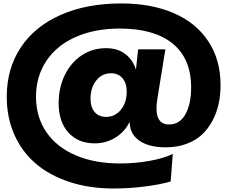

<svg xmlns="http://www.w3.org/2000/svg" viewBox="-20 -850 1345 1109"><path d="M19 -291Q19 -453.6 99.9 -575.7Q180.7 -697.8 330.6 -763.9Q480.5 -830.1 680.2 -830.1Q854 -830.1 983.4 -774.2Q1112.8 -718.3 1183.3 -611.3Q1253.9 -504.4 1253.9 -358.9Q1253.9 -302.7 1243.2 -251.5Q1232.4 -200.2 1207.8 -153.6Q1183.1 -106.9 1147.2 -73Q1111.3 -39.1 1057.4 -19Q1003.4 1 937 1Q838.9 1 783.7 -38.3Q728.5 -77.6 729 -147Q701.7 -89.8 647.9 -55.9Q594.2 -22 526.9 -22Q431.6 -22 375.2 -84.2Q318.8 -146.5 318.8 -253.9Q318.8 -344.2 354.7 -417.2Q390.6 -490.2 452.9 -531Q515.1 -571.8 591.8 -571.8Q661.6 -571.8 706.1 -536.1Q750.5 -500.5 765.1 -446.8L777.8 -564.9H935.1L889.2 -280.8Q864.7 -130.9 956.1 -130.9Q1018.1 -130.9 1051 -189.9Q1084 -249 1084 -344.2Q1084 -511.7 977.1 -598.4Q870.1 -685.1 671.9 -685.1Q527.3 -685.1 417.5 -636.5Q307.6 -587.9 247.8 -498.3Q188 -408.7 188 -291Q188 -174.8 247.3 -87.6Q306.6 -0.5 416.7 46.9Q526.9 94.2 673.8 94.2Q760.3 94.2 843.3 79.3Q926.3 64.5 978 39.1L965.8 198.2Q902.3 216.8 812.7 227.8Q723.1 238.8 636.2 238.8Q496.6 238.8 381.3 200.9Q266.1 163.1 186.3 94.7Q106.4 26.4 62.7 -72.5Q19 -171.4 19 -291ZM711.9 -320.8Q711.9 -369.6 687.5 -398.2Q663.1 -426.8 621.1 -426.8Q569.3 -426.8 536.1 -385.3Q502.9 -343.8 502.9 -279.8Q502.9 -231 526.6 -202.9Q550.3 -174.8 592.8 -174.8Q644 -174.8 678 -215.8Q711.9 -256.8 711.9 -320.8Z"/></svg>

Font: Mattone
Style: Bold
Weight: 700
Width: 6
Designer: Nunzio Mazzaferro
Foundry: Collletttivo
Version: Version 2.000;Glyphs 3.2 (3217)